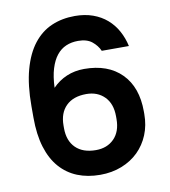

<svg xmlns="http://www.w3.org/2000/svg" viewBox="-81 -778 757 857"><g transform="rotate(-10 297.5 -350.0)"><path d="M305 9Q248 9 202 -9.5Q156 -28 123 -65.5Q90 -103 72.5 -160Q55 -217 55 -294V-346Q55 -442 74 -511Q93 -580 127.5 -624Q162 -668 209.5 -688.5Q257 -709 315 -709Q360 -709 396.5 -696Q433 -683 460 -659.5Q487 -636 504.5 -604Q522 -572 530 -535H407Q396 -560 373 -578.5Q350 -597 310 -597Q280 -597 255.5 -586.5Q231 -576 213 -553.5Q195 -531 184 -495.5Q173 -460 171 -409Q199 -438 235.5 -453.5Q272 -469 315 -469Q423 -469 484 -407.5Q545 -346 545 -236V-224Q545 -173 527.5 -130.5Q510 -88 478.5 -57Q447 -26 402.5 -8.5Q358 9 305 9ZM305 -357Q246 -357 213.5 -325Q181 -293 181 -236V-224Q181 -167 213.5 -135Q246 -103 305 -103Q356 -103 387.5 -135Q419 -167 419 -224V-236Q419 -293 387.5 -325Q356 -357 305 -357Z"/></g></svg>

Font: PT Root UI Web Bold
Style: Regular
Weight: 700
Designer: Vitaly Kuzmin
Foundry: ParaType Ltd.
Version: Version 1.000W